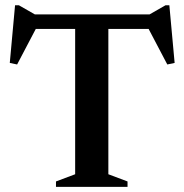

<svg xmlns="http://www.w3.org/2000/svg" viewBox="-20 -726 716 746"><path d="M475.5 -21V0H197.5V-21L272 -49V-613.5H119L46.5 -475.5L18 -481.5L38.5 -705.5H53.5L115.5 -670H561L623 -705.5H638L658.5 -481.5L630 -475.5L557.5 -613.5H401V-49Z"/></svg>

Font: Newsreader Text SemiBold
Style: Regular
Weight: 600
Designer: Hugues Gentile
Foundry: Production Type
Version: Version 1.001